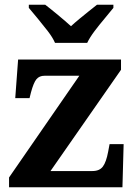

<svg xmlns="http://www.w3.org/2000/svg" viewBox="-20 -786 569 806"><path d="M18 0V-41L313 -468H167Q145 -468 133 -453.5Q121 -439 110 -398L104 -374H44L56 -536H488V-493L192 -68H368Q398 -68 412 -87Q426 -106 434 -149L440 -181H499L494 0ZM211 -606Q201 -629 180.5 -655.5Q160 -682 138.5 -708Q117 -734 101 -753V-766H170Q191 -750 223.5 -723Q256 -696 278 -676Q293 -690 313 -706.5Q333 -723 353 -739Q373 -755 387 -766H456V-753Q441 -734 419 -708Q397 -682 377 -655.5Q357 -629 346 -606Z"/></svg>

Font: Noto Serif Yezidi
Style: Bold
Weight: 700
Designer: Dalton Maag Ltd
Foundry: Dalton Maag Ltd
Version: Version 1.001; ttfautohint (v1.8.4.7-5d5b)